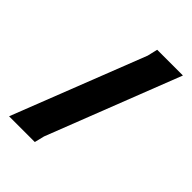

<svg xmlns="http://www.w3.org/2000/svg" viewBox="-210 -727 902 902"><g transform="rotate(45 241.0 -276.5)"><path d="M279 -582 291 -633H462L203 31L191 80H20Z"/></g></svg>

Font: Gold Bold
Style: Regular
Weight: 400
Designer: jaiki
Version: Version 1.000